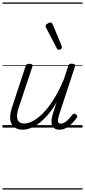

<svg xmlns="http://www.w3.org/2000/svg" viewBox="-20 -1030 686 1550"><path d="M164 17Q123 17 96 -2.5Q69 -22 63 -62.5Q57 -103 78 -166L186 -494Q190 -506 196.5 -510.5Q203 -515 216 -515Q233 -515 239 -509Q245 -503 241 -491L131 -161Q117 -120 117.5 -91Q118 -62 132.5 -47.5Q147 -33 177 -33Q208 -33 246 -53Q284 -73 326 -115Q368 -157 411.5 -225Q455 -293 496 -391L530 -495Q534 -508 540 -512Q546 -516 560 -516Q576 -516 582.5 -510.5Q589 -505 585 -493L458 -105Q450 -80 448 -63.5Q446 -47 452 -39.5Q458 -32 470 -32Q487 -32 504 -43Q521 -54 536.5 -70.5Q552 -87 564 -103Q570 -111 577 -112Q584 -113 592 -107Q602 -100 603.5 -93.5Q605 -87 600 -80Q588 -62 567.5 -39.5Q547 -17 519.5 0Q492 17 460 17Q436 17 421.5 7.5Q407 -2 400.5 -18.5Q394 -35 396 -58Q398 -81 406 -109L437 -206Q402 -144 365 -101.5Q328 -59 292.5 -33Q257 -7 224 5Q191 17 164 17ZM455 -628Q451 -628 447 -630Q443 -632 439 -639L351 -808Q349 -812 348 -815Q347 -818 348 -822Q349 -829 356 -834.5Q363 -840 371.5 -844Q380 -848 388 -848Q399 -848 406 -832L478 -659Q479 -655 479.5 -652Q480 -649 480 -646Q479 -637 470.5 -632.5Q462 -628 455 -628ZM0 490H646V500H0ZM0 -20H646V0H0ZM0 -505H646V-500H0ZM0 -1010H646V-1000H0Z"/></svg>

Font: Playwrite AU TAS Guides
Style: Regular
Weight: 400
Designer: Veronika Burian, José Scaglione
Foundry: TypeTogether
Version: Version 1.003